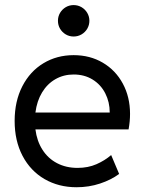

<svg xmlns="http://www.w3.org/2000/svg" viewBox="-20 -748 588 775"><path d="M39.1 -259.8Q39.1 -339.4 70.1 -399.7Q101.1 -460 155.3 -492.7Q209.5 -525.4 277.3 -525.4Q343.3 -525.4 395 -494.9Q446.8 -464.4 475.8 -410.4Q504.9 -356.4 504.9 -288.1Q504.9 -257.8 499 -225.6H123Q128.9 -178.7 151.4 -143.6Q173.8 -108.4 210.2 -89.4Q246.6 -70.3 293 -70.3Q335.4 -70.3 369.4 -85.2Q403.3 -100.1 428.7 -122.1L460.9 -45.9Q428.7 -22 383.8 -7.1Q338.9 7.8 289.1 7.8Q216.8 7.8 159.9 -25.1Q103 -58.1 71 -118.9Q39.1 -179.7 39.1 -259.8ZM422.9 -293.9Q422.9 -335.9 405 -371.1Q387.2 -406.2 354 -426.8Q320.8 -447.3 277.3 -447.3Q236.8 -447.3 203.9 -428.5Q170.9 -409.7 149.9 -375Q128.9 -340.3 123 -293.9ZM213.9 -664.1Q213.9 -681.6 222.4 -696Q231 -710.4 245.4 -719Q259.8 -727.5 277.3 -727.5Q294.4 -727.5 309.1 -719Q323.7 -710.4 332.3 -695.8Q340.8 -681.2 340.8 -664.1Q340.8 -647 332.3 -632.3Q323.7 -617.7 309.1 -609.1Q294.4 -600.6 277.3 -600.6Q259.8 -600.6 245.4 -609.1Q231 -617.7 222.4 -632.1Q213.9 -646.5 213.9 -664.1Z"/></svg>

Font: Reddit Sans Chocolate
Style: Regular
Weight: 400
Designer: Stephen Hutchings
Foundry: Reddit
Version: Version 1.013